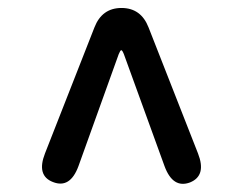

<svg xmlns="http://www.w3.org/2000/svg" viewBox="-20 -774 610 482"><path d="M113 -317Q71 -333 93 -389L217 -705Q236 -754 285 -754Q334 -754 353 -705L477 -389Q499 -333 457 -316Q414 -300 393 -357L291 -638Q287 -648 284.5 -648Q282 -648 278 -638L177 -357Q156 -300 113 -317Z"/></svg>

Font: Resource Han Rounded KR Medium
Style: Regular
Weight: 500
Designer: Cyano Hao (round all glyphs); Ryoko NISHIZUKA 西塚涼子 (kana, bopomofo & ideographs); Paul D. Hunt (Latin, Greek & Cyrillic)
Foundry: Cyano Hao
Version: 0.990